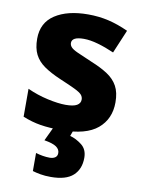

<svg xmlns="http://www.w3.org/2000/svg" viewBox="-89 -713 683 921"><g transform="rotate(10 253.0 -252.5)"><path d="M467 -259Q467 -178 410.5 -130.5Q354 -83 234 -83Q176 -83 132.5 -90Q89 -97 45 -115V-251Q93 -229 145 -217.5Q197 -206 233 -206Q271 -206 288 -216Q305 -226 305 -244Q305 -257 296.5 -267Q288 -277 262.5 -289.5Q237 -302 187 -323Q138 -344 106.5 -366Q75 -388 59.5 -418.5Q44 -449 44 -495Q44 -573 104.5 -612.5Q165 -652 265 -652Q318 -652 365 -641Q412 -630 462 -607L414 -493Q373 -511 334.5 -522Q296 -533 265 -533Q207 -533 207 -503Q207 -492 215.5 -482.5Q224 -473 248.5 -462Q273 -451 320 -431Q367 -412 400 -390.5Q433 -369 450 -338Q467 -307 467 -259ZM366 29Q366 84 331.5 115.5Q297 147 223 147Q195 147 172.5 143Q150 139 134 134V46Q150 51 168 54Q186 57 202 57Q218 57 228.5 50Q239 43 239 28Q239 10 222 -2Q205 -14 163 -21L197 -93H292L281 -63Q311 -55 338.5 -33.5Q366 -12 366 29Z"/></g></svg>

Font: Noto Sans Telugu UI ExtraBold
Style: Regular
Weight: 800
Designer: Jelle Bosma - Monotype Design Team
Foundry: Monotype Imaging Inc.
Version: Version 2.005; ttfautohint (v1.8.4.7-5d5b)